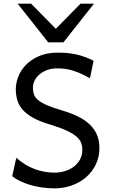

<svg xmlns="http://www.w3.org/2000/svg" viewBox="-20 -1011 614 1043"><path d="M468.8 -585.9Q442.4 -600.6 420.2 -610.6Q397.9 -620.6 377 -627.2Q356 -633.8 335 -636.7Q314 -639.6 290.5 -639.6Q261.2 -639.6 237.1 -630.9Q212.9 -622.1 195.3 -607.4Q177.7 -592.8 168.2 -573.7Q158.7 -554.7 158.7 -534.7Q158.7 -514.6 164.3 -498.3Q169.9 -481.9 187 -467.5Q204.1 -453.1 235.8 -439.2Q267.6 -425.3 319.8 -410.2Q368.2 -396 405.5 -377.2Q442.9 -358.4 468.3 -334Q493.7 -309.6 506.8 -278.3Q520 -247.1 520 -207.5Q520 -158.2 500.7 -117.9Q481.4 -77.6 448 -48.6Q414.6 -19.5 370.1 -3.7Q325.7 12.2 275.9 12.2Q240.7 12.2 207.3 7.3Q173.8 2.4 144.3 -6.3Q114.7 -15.1 89.8 -27.1Q64.9 -39.1 46.4 -53.7L68.4 -153.8Q117.2 -111.3 169.2 -92.3Q221.2 -73.2 275.9 -73.2Q305.2 -73.2 332.5 -81.5Q359.9 -89.8 380.9 -105.7Q401.9 -121.6 414.6 -144.8Q427.2 -168 427.2 -197.8Q427.2 -216.8 421.1 -234.1Q415 -251.5 396.5 -268.1Q377.9 -284.7 343.3 -301Q308.6 -317.4 251.5 -334.5Q194.3 -351.6 158.2 -372.1Q122.1 -392.6 101.6 -416.7Q81.1 -440.9 73.5 -468.5Q65.9 -496.1 65.9 -527.3Q65.9 -558.6 78.9 -593.3Q91.8 -627.9 119.6 -657.2Q147.5 -686.5 190.9 -705.8Q234.4 -725.1 295.4 -725.1Q323.7 -725.1 348.4 -722.7Q373 -720.2 396.2 -714.8Q419.4 -709.5 441.9 -701.2Q464.4 -692.9 488.3 -681.2ZM148.9 -991.2 283.2 -854.5 417.5 -991.2H490.7L324.7 -781.2H241.7L75.7 -991.2Z"/></svg>

Font: Andika APac
Style: Regular
Weight: 400
Designer: Victor Gaultney, Annie Olsen, Julie Remington, Don Collingsworth, Eric Hays, Becca Hirsbrunner
Foundry: SIL International
Version: Version 5.000